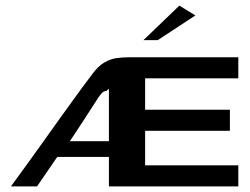

<svg xmlns="http://www.w3.org/2000/svg" viewBox="-20 -664 889 684"><path d="M19 0Q53 -47 81.5 -86Q110 -125 135 -160.5Q160 -196 186 -232Q212 -268 241.5 -309Q271 -350 308 -399Q329 -428 351 -441Q373 -454 395.5 -457Q418 -460 440 -460H829Q829 -441 829 -422.5Q829 -404 829 -385H497V-273H799V-198Q723 -198 648 -198Q573 -198 497 -198V-75H829V0Q714 0 598.5 0Q483 0 368 0V-105H184Q166 -79 148 -52.5Q130 -26 112 0ZM229 -161Q264 -161 299 -161Q334 -161 368 -161Q368 -208 368 -254.5Q368 -301 368 -348Q366 -346 363.5 -344Q361 -342 359 -340Q350 -340 343.5 -333Q337 -326 330 -316Q305 -277 280 -238.5Q255 -200 229 -161ZM491 -521 619 -644 676 -609 542 -521Z"/></svg>

Font: Genos Thin SemiBold
Style: Regular
Weight: 600
Version: Version 1.010